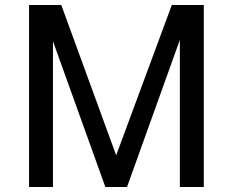

<svg xmlns="http://www.w3.org/2000/svg" viewBox="-20 -743 925 763"><path d="M95.4 0V-723H223.6L441.7 -125.8L662.7 -723H789.9V0H694.7V-584.4L484.8 0H398.6L190.5 -579.1V0Z"/></svg>

Font: Public Sans Thin
Style: Regular
Weight: 100
Designer: The Public Sans project authors (U.S. Web Design System). Libre Franklin designed by Pablo Impallari and Rodrigo Fuenzal
Version: Version 1.008